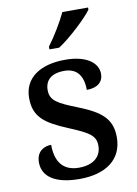

<svg xmlns="http://www.w3.org/2000/svg" viewBox="-87 -823 633 890"><g transform="rotate(-10 229.5 -378.0)"><path d="M181 -619V-606H227C283 -642 366 -721 391 -756V-766H270C249 -721 210 -657 181 -619ZM215 10C339 10 418 -46 418 -151C418 -239 369 -277 263 -319C174 -354 140 -372 140 -421C140 -466 168 -496 231 -496C290 -496 319 -458 319 -391C370 -391 397 -415 397 -453C397 -503 347 -546 244 -546C127 -546 49 -495 49 -400C49 -310 99 -275 205 -231C299 -192 327 -174 327 -127C327 -77 291 -42 221 -42C142 -42 112 -95 112 -169C82 -169 42 -153 42 -98C42 -29 104 10 215 10Z"/></g></svg>

Font: Noto Serif Gurmukhi Medium
Style: Regular
Weight: 500
Designer: Vaibhav Singh and the Monotype Design Team
Foundry: Monotype Imaging Inc.
Version: Version 2.004